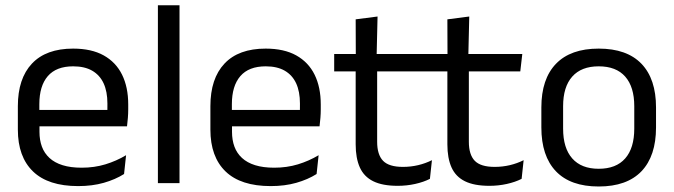

<svg xmlns="http://www.w3.org/2000/svg" viewBox="-20 -682 2510 715"><path d="M271 11Q159.5 11 103 -43.5Q46.5 -98 46.5 -199.5V-286.5Q46.5 -389.5 99 -445.2Q151.5 -501 252.5 -501Q320.5 -501 366 -475.8Q411.5 -450.5 434.5 -404Q457.5 -357.5 457.5 -293V-275Q457.5 -259 456.2 -243Q455 -227 453 -211.5H378.5Q379.5 -235.5 379.8 -257Q380 -278.5 380 -296.5Q380 -341 365.8 -371.8Q351.5 -402.5 323.2 -418.8Q295 -435 252.5 -435Q189.5 -435 158 -398.5Q126.5 -362 126.5 -294V-247.5L127 -237.5V-191Q127 -160.5 136 -136Q145 -111.5 164.2 -93.8Q183.5 -76 213.2 -66.8Q243 -57.5 284 -57.5Q331.5 -57.5 372.5 -70Q413.5 -82.5 449.5 -104L442 -34Q409.5 -13.5 366.5 -1.2Q323.5 11 271 11ZM89 -211.5V-272.5H436V-211.5Z M568 0V-662.5H648.5V0Z M988 11Q876.5 11 820 -43.5Q763.5 -98 763.5 -199.5V-286.5Q763.5 -389.5 816 -445.2Q868.5 -501 969.5 -501Q1037.5 -501 1083 -475.8Q1128.5 -450.5 1151.5 -404Q1174.5 -357.5 1174.5 -293V-275Q1174.5 -259 1173.2 -243Q1172 -227 1170 -211.5H1095.5Q1096.5 -235.5 1096.8 -257Q1097 -278.5 1097 -296.5Q1097 -341 1082.8 -371.8Q1068.5 -402.5 1040.2 -418.8Q1012 -435 969.5 -435Q906.5 -435 875 -398.5Q843.5 -362 843.5 -294V-247.5L844 -237.5V-191Q844 -160.5 853 -136Q862 -111.5 881.2 -93.8Q900.5 -76 930.2 -66.8Q960 -57.5 1001 -57.5Q1048.5 -57.5 1089.5 -70Q1130.5 -82.5 1166.5 -104L1159 -34Q1126.5 -13.5 1083.5 -1.2Q1040.5 11 988 11ZM806 -211.5V-272.5H1153V-211.5Z M1461 10Q1404.5 10 1370 -7Q1335.5 -24 1320 -58.5Q1304.5 -93 1304.5 -144.5V-452.5H1384.5V-154Q1384.5 -106 1406.5 -83.2Q1428.5 -60.5 1480.5 -60.5Q1510 -60.5 1537.2 -67Q1564.5 -73.5 1588.5 -85.5L1581 -16Q1557.5 -4 1526 3Q1494.5 10 1461 10ZM1224.5 -416V-481H1583.5L1576 -416ZM1305 -473 1304.5 -610 1386 -620.5 1382.5 -473Z M1802.5 10Q1746 10 1711.5 -7Q1677 -24 1661.5 -58.5Q1646 -93 1646 -144.5V-452.5H1726V-154Q1726 -106 1748 -83.2Q1770 -60.5 1822 -60.5Q1851.5 -60.5 1878.8 -67Q1906 -73.5 1930 -85.5L1922.5 -16Q1899 -4 1867.5 3Q1836 10 1802.5 10ZM1566 -416V-481H1925L1917.5 -416ZM1646.5 -473 1646 -610 1727.5 -620.5 1724 -473Z M2209.5 12.5Q2104.5 12.5 2050.2 -44.2Q1996 -101 1996 -207.5V-282Q1996 -388 2050.5 -444.5Q2105 -501 2209.5 -501Q2314.5 -501 2368.8 -444.5Q2423 -388 2423 -282V-207.5Q2423 -101 2368.8 -44.2Q2314.5 12.5 2209.5 12.5ZM2209.5 -53.5Q2274.5 -53.5 2308.2 -92Q2342 -130.5 2342 -203V-286.5Q2342 -358.5 2308.2 -396.8Q2274.5 -435 2209.5 -435Q2145 -435 2111 -396.8Q2077 -358.5 2077 -286.5V-203Q2077 -130.5 2111 -92Q2145 -53.5 2209.5 -53.5Z"/></svg>

Font: Anek Odia
Style: Regular
Weight: 400
Designer: Yesha Goshar & Mahesh Sahu (Odia), Yesha Goshar (Latin)
Foundry: Ek Type
Version: Version 1.003